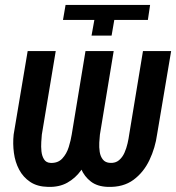

<svg xmlns="http://www.w3.org/2000/svg" viewBox="-20 -731 699 762"><path d="M354.5 -651.9H230L240.2 -711.4H575.7L566.9 -651.9H433.6L422.9 -589.8H343.3ZM319.3 -528.3H409.2L353.5 -197.8Q348.1 -159.7 335.7 -122.3Q323.2 -85 301.3 -54.4Q279.3 -23.9 247.1 -5.9Q214.8 12.2 170.4 10.7Q127.9 9.8 99.9 -9Q71.8 -27.8 55.9 -57.9Q40 -87.9 35.2 -124.3Q30.3 -160.6 34.2 -197.3L89.8 -528.3H201.2L146 -196.8Q145 -185.5 143.8 -167.2Q142.6 -148.9 144.5 -130.4Q146.5 -111.8 154.8 -98.6Q163.1 -85.4 180.2 -84.5Q209.5 -83 227.1 -101.8Q244.6 -120.6 252.9 -147.7Q261.2 -174.8 264.6 -196.8ZM547.4 -528.3H659.2L603.5 -197.8Q596.2 -144.5 573.2 -95.9Q550.3 -47.4 509.8 -17.3Q469.2 12.7 407.7 10.7Q366.2 9.3 340.6 -10.5Q314.9 -30.3 301.8 -61Q288.6 -91.8 285.6 -127.4Q282.7 -163.1 286.1 -197.3L341.8 -528.3H431.2L376.5 -196.8Q375 -184.1 374 -165.3Q373 -146.5 375.7 -128.4Q378.4 -110.4 388.2 -97.9Q397.9 -85.4 417.5 -84.5Q438.5 -83.5 452.1 -95Q465.8 -106.4 473.9 -124.5Q481.9 -142.6 486.3 -162.1Q490.7 -181.6 492.7 -196.8Z"/></svg>

Font: Roboto Condensed Medium
Style: Italic
Weight: 500
Italic angle: -12°
Designer: Christian Robertson
Foundry: Google
Version: Version 3.0; 2020